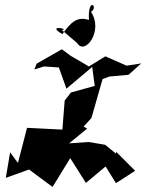

<svg xmlns="http://www.w3.org/2000/svg" viewBox="-20 -682 579 760"><path d="M285 -512C316 -460 391 -561 340 -635C372 -654 327 -699 332 -603C286 -617 263 -597 227 -547C159 -586 260 -567 225 -563ZM439 -74 396 -109 330 -120 233 -113 164 -122 210 -79 325 -173 311 -181 342 -215 386 -369 413 -379 489 -386 539 -431 481 -422 397 -459 332 -419 260 -461 225 -487 125 -430 116 -407 154 -419 213 -415 243 -331 345 -417 355 -342 261 -316 236 -284 227 -169 87 -176 51 -37 20 -79 3 22 95 -11 188 58 258 -56 320 42 398 -23 439 43 515 -6 440 -81Z"/></svg>

Font: Charger Distortion
Style: 2
Weight: 400
Designer: Jasper
Foundry: Cannot Into Space Fonts
Version: Version 0.98